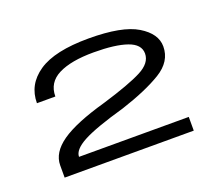

<svg xmlns="http://www.w3.org/2000/svg" viewBox="-65 -769 545 480"><g transform="rotate(-20 207.0 -529.0)"><path d="M33.5 -375V-407.5Q33.5 -441.5 71 -467.8Q108.5 -494 190.5 -517Q263.5 -539 296 -555.8Q328.5 -572.5 328.5 -598Q328.5 -622.5 297 -633.5Q265.5 -644.5 208.5 -644.5Q148 -644.5 114.5 -627.5Q81 -610.5 81 -573.5H32Q32 -623 75 -652.2Q118 -681.5 208.5 -681.5Q297.5 -681.5 337.5 -657.2Q377.5 -633 377.5 -599Q377.5 -559 337.2 -534.5Q297 -510 229.5 -488Q150 -465.5 117.5 -448Q85 -430.5 85 -411.5H377V-375Z"/></g></svg>

Font: Anybody ExtraExpanded
Style: Regular
Weight: 400
Width: 8
Designer: Tyler Finck
Foundry: Etcetera Type Company
Version: Version 1.010; ttfautohint (v1.8.3) -l 8 -r 50 -G 200 -x 14 